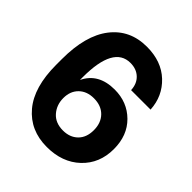

<svg xmlns="http://www.w3.org/2000/svg" viewBox="-194 -814 948 948"><g transform="rotate(45 280.0 -340.0)"><path d="M286 10Q170 10 101 -72Q32 -154 32 -310V-350Q32 -515 100 -602.5Q168 -690 286 -690Q388 -690 450.5 -631Q513 -572 518 -483H382Q380 -526 353.5 -551Q327 -576 285 -576Q168 -576 168 -360V-340Q210 -428 323 -428Q411 -428 469.5 -370Q528 -312 528 -217Q528 -117 461 -53.5Q394 10 286 10ZM285 -104Q333 -104 362.5 -133Q392 -162 392 -213Q392 -264 362 -294.5Q332 -325 281 -325Q232 -325 202.5 -296Q173 -267 173 -219Q173 -171 202.5 -137.5Q232 -104 285 -104Z"/></g></svg>

Font: TASA Orbiter Display
Style: Bold
Weight: 700
Designer: Weizhong Zhang
Version: Version 1.000;Glyphs 3.1.2 (3151)